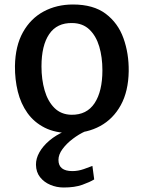

<svg xmlns="http://www.w3.org/2000/svg" viewBox="-20 -584 639 854"><path d="M294.5 8Q226.5 8 179 -16Q131.5 -40 102 -81.5Q72.5 -123 59.2 -176.8Q46 -230.5 46.5 -290Q48 -379.5 82 -440.5Q116 -501.5 174 -532.8Q232 -564 304.5 -564Q395.5 -564 450.2 -522.8Q505 -481.5 529.2 -413.8Q553.5 -346 552.5 -267Q551 -177.5 517.2 -116.2Q483.5 -55 425.8 -23.5Q368 8 294.5 8ZM297.5 -73.5Q366 -72.5 400.8 -125.2Q435.5 -178 435.5 -271.5Q435.5 -329.5 421.5 -376.8Q407.5 -424 377.8 -452.5Q348 -481 301.5 -481.5Q233.5 -483 199 -432.5Q164.5 -382 164.5 -288.5Q164.5 -230.5 178.5 -182Q192.5 -133.5 222 -104Q251.5 -74.5 297.5 -73.5ZM263 250Q232 250 204 238.2Q176 226.5 158.2 204Q140.5 181.5 140 149Q139.5 121.5 155.2 93.5Q171 65.5 200 41Q229 16.5 267.5 0L301.5 -14.5L359.5 0Q331.5 12.5 303.8 33.5Q276 54.5 258 79Q240 103.5 240 127Q240 152.5 255.8 164.8Q271.5 177 302 177Q327.5 177 353 168Q378.5 159 391 154L399 214Q379.5 226 346 238Q312.5 250 263 250Z"/></svg>

Font: Tracken
Style: Regular
Weight: 400
Designer: Eben Sorkin
Foundry: Eben Sorkin
Version: Version 2.001